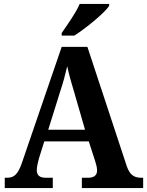

<svg xmlns="http://www.w3.org/2000/svg" viewBox="-20 -951 744 971"><path d="M292 -784V-771H356C416 -809 509 -886 532 -921V-931H383C364 -886 320 -825 292 -784ZM4 0H247V-52H211C179 -52 166 -66 166 -91C166 -108 173 -134 177 -150L204 -236H429L461 -137C465 -124 471 -105 471 -89C471 -62 452 -52 425 -52H394V0H704V-52H694C658 -52 636 -67 621 -111L422 -714H292L90 -125C69 -65 48 -52 15 -52H4ZM224 -295 284 -487C299 -532 310 -573 320 -616C329 -572 342 -529 356 -482L410 -295Z"/></svg>

Font: Noto Serif Myanmar SemiCondensed
Style: Bold
Weight: 700
Width: 4
Designer: Ben Mitchell and the Monotype Design Team
Foundry: Monotype Imaging Inc.
Version: Version 2.106